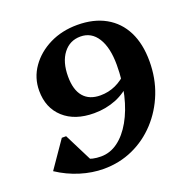

<svg xmlns="http://www.w3.org/2000/svg" viewBox="-129 -825 930 960"><g transform="rotate(-20 336.0 -345.0)"><path d="M383 -706Q470 -706 532.5 -671Q595 -636 628 -570.5Q661 -505 661 -412Q661 -322 630.5 -244.5Q600 -167 545.5 -108Q491 -49 419 -16.5Q347 16 263 16Q202 16 139 -3.5Q76 -23 20 -60L118 -202H141L231 -23L121 -40L133 -124Q162 -82 193 -64.5Q224 -47 271 -47Q320 -47 361.5 -77.5Q403 -108 434.5 -163.5Q466 -219 483.5 -292.5Q501 -366 501 -451Q501 -543 468.5 -594.5Q436 -646 378 -646Q321 -646 286.5 -601Q252 -556 252 -479Q252 -408 283 -371.5Q314 -335 373 -335Q459 -335 525 -404L528 -352Q485 -306 430.5 -284Q376 -262 313 -262Q211 -262 151.5 -316Q92 -370 92 -461Q92 -530 131 -585.5Q170 -641 235.5 -673.5Q301 -706 383 -706Z"/></g></svg>

Font: Platypi Light SemiBold
Style: Italic
Weight: 600
Italic angle: -13°
Version: Version 1.200